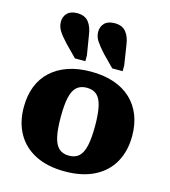

<svg xmlns="http://www.w3.org/2000/svg" viewBox="-123 -939 928 1049"><g transform="rotate(15 340.5 -414.5)"><path d="M488 -742 505 -632V-599H446L382 -664Q352 -697 336 -721Q320 -745 320 -773Q320 -802 339 -821.5Q358 -841 396 -841Q439 -841 460.5 -814.5Q482 -788 488 -742ZM276 -742 294 -632V-599H235L171 -664Q140 -697 124.5 -721Q109 -745 109 -773Q109 -802 128 -821.5Q147 -841 184 -841Q227 -841 248.5 -814.5Q270 -788 276 -742ZM647 -270Q647 -184 611 -120.5Q575 -57 506.5 -22.5Q438 12 340 12Q243 12 174.5 -22.5Q106 -57 70 -120.5Q34 -184 34 -270Q34 -335 54 -387Q74 -439 114 -476Q154 -513 210.5 -532.5Q267 -552 340 -552Q413 -552 470 -532.5Q527 -513 566.5 -476Q606 -439 626.5 -387Q647 -335 647 -270ZM243 -270Q243 -201 252.5 -158.5Q262 -116 283.5 -96.5Q305 -77 340 -77Q376 -77 397 -96.5Q418 -116 427.5 -158.5Q437 -201 437 -270Q437 -339 427.5 -381Q418 -423 397 -442Q376 -461 340 -461Q305 -461 283.5 -442Q262 -423 252.5 -381Q243 -339 243 -270Z"/></g></svg>

Font: Roboto Serif 20pt ExtraBold
Style: Regular
Weight: 800
Version: Version 1.008